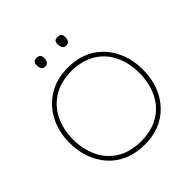

<svg xmlns="http://www.w3.org/2000/svg" viewBox="-237 -1102 1293 1293"><g transform="rotate(-45 409.5 -455.5)"><path d="M413 9Q327 9 261 -19.8Q195 -48.5 150.2 -99.5Q105.5 -150.5 82.8 -216.8Q60 -283 60 -358Q60 -461.5 102.8 -544.8Q145.5 -628 224.2 -676.5Q303 -725 411 -725Q521 -725 598.8 -675.8Q676.5 -626.5 717.8 -543.2Q759 -460 759 -358Q759 -253 716.8 -170Q674.5 -87 596.8 -39Q519 9 413 9ZM411 -24Q494 -25.5 553.5 -53Q613 -80.5 651.2 -127.2Q689.5 -174 707.8 -233.5Q726 -293 726 -358Q726 -452.5 691 -527.2Q656 -602 586 -646Q516 -690 411 -692Q302.5 -690 232 -643.5Q161.5 -597 127.2 -521.8Q93 -446.5 93 -358Q93 -269 126.5 -193.8Q160 -118.5 230.2 -72.2Q300.5 -26 411 -24ZM508 -837Q473 -837 473 -887Q473 -905 481.2 -912.5Q489.5 -920 509 -920Q544 -920 544 -884Q544 -837 508 -837ZM308 -837Q273 -837 273 -887Q273 -905 281.2 -912.5Q289.5 -920 309 -920Q344 -920 344 -884Q344 -837 308 -837Z"/></g></svg>

Font: Commissioner Loud Thin
Style: Regular
Weight: 100
Designer: Kostas Bartsokas
Foundry: Kostas Bartsokas
Version: Version 1.000; ttfautohint (v1.8.3)